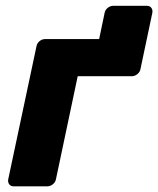

<svg xmlns="http://www.w3.org/2000/svg" viewBox="-20 -658 558 678"><path d="M498.4 -637.5Q509 -637.5 514.4 -630.3Q519.9 -623 517.9 -612.4L476 -414Q474 -403.4 464.9 -396.1Q455.9 -388.9 445.2 -388.9H254.4L177.6 -25.1Q175.6 -14.5 166.6 -7.2Q157.5 0 146.9 0H28.6Q18 0 12.6 -7.2Q7.1 -14.5 9.1 -25.1L108.9 -494.9Q110.9 -505.5 119.8 -512.8Q128.6 -520 139.3 -520H330.1L349.4 -612.4Q351.4 -623 360.4 -630.3Q369.5 -637.5 380.1 -637.5Z"/></svg>

Font: Rubik Light
Style: Italic
Weight: 300
Italic angle: -12°
Designer: Hubert and Fischer
Foundry: Hubert and Fischer
Version: Version 2.300;gftools[0.9.30]